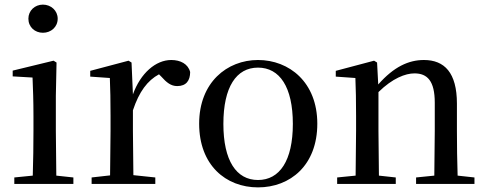

<svg xmlns="http://www.w3.org/2000/svg" viewBox="-20 -797 2109 832"><path d="M166 -655C201 -655 230 -680 230 -716C230 -751 201 -777 166 -777C131 -777 103 -751 103 -716C103 -680 131 -655 166 -655ZM121 0H298V-28L224 -36L222 -230V-382L225 -526L212 -534L35 -491V-466L121 -461C123 -411 125 -362 125 -294V-230C125 -176 124 -92 122 -36L42 -28V0Z M556 -319C583 -400 619 -448 669 -475L678 -466C702 -439 721 -424 748 -424C787 -424 804 -448 804 -485C795 -520 762 -537 722 -537C655 -537 589 -480 556 -388L550 -526L537 -534L371 -490V-465L456 -459C458 -410 459 -363 459 -295V-230L457 -37L377 -28V0H653V-28L558 -38L556 -230Z M1098 15C1238 15 1355 -81 1355 -261C1355 -441 1233 -537 1098 -537C964 -537 843 -440 843 -261C843 -82 958 15 1098 15ZM1098 -17C1004 -17 948 -101 948 -260C948 -420 1004 -504 1098 -504C1192 -504 1249 -420 1249 -260C1249 -101 1192 -17 1098 -17Z M1861 0H2036V-28L1963 -36C1961 -91 1960 -174 1960 -230V-348C1960 -482 1906 -537 1817 -537C1751 -537 1687 -508 1619 -431L1614 -526L1601 -534L1435 -490V-465L1520 -459C1522 -410 1523 -363 1523 -295V-230L1521 -36L1441 -28V0H1695V-28L1622 -36L1620 -230V-398C1681 -458 1737 -479 1776 -479C1832 -479 1864 -446 1864 -352V-230L1862 -36L1783 -28V0Z"/></svg>

Font: Source Han Serif SC Medium
Style: Regular
Weight: 500
Designer: Ryoko NISHIZUKA 西塚涼子 (kana & ideographs); Frank Grießhammer (Latin, Greek & Cyrillic); Wenlong ZHANG 张文龙 (bopomofo); San
Foundry: Adobe
Version: Version 2.003;hotconv 1.1.1;makeotfexe 2.6.0